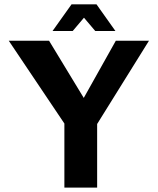

<svg xmlns="http://www.w3.org/2000/svg" viewBox="-20 -852 718 872"><path d="M272.4 0V-291L19.8 -667H202.8L395.8 -349L328.4 -350.2L506 -667H656.6L399.6 -254.2L421.2 -333.8V0ZM218.6 -711.2 305 -832.4H418.2L504.2 -711.2H412.6L361.4 -771.6L310.2 -711.2Z"/></svg>

Font: Maven Pro VF Beta
Style: Regular
Weight: 400
Designer: Joe Prince
Foundry: Joe Prince
Version: Version 2.002